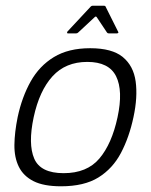

<svg xmlns="http://www.w3.org/2000/svg" viewBox="-20 -647 530 673"><path d="M194 6Q133 6 97.5 -12Q62 -30 46 -62.5Q30 -95 30.5 -139Q31 -183 42 -237Q57 -307 87.5 -361.5Q118 -416 169 -447Q220 -478 296 -478Q373 -478 410.5 -447Q448 -416 455.5 -361.5Q463 -307 448 -237Q433 -166 404 -111Q375 -56 325 -25Q275 6 194 6ZM203 -40Q285 -40 328.5 -91.5Q372 -143 392 -236Q412 -329 387 -379.5Q362 -430 286 -430Q210 -430 164 -379.5Q118 -329 98 -236Q78 -142 100 -91Q122 -40 203 -40ZM218 -530Q215 -530 215 -532Q215 -534 216 -536L298 -624Q301 -627 305 -627H344Q349 -627 350 -624L394 -536Q396 -534 394.5 -532Q393 -530 390 -530H361Q357 -530 355 -533L319 -587Q316 -591 312 -587L254 -533Q251 -530 247 -530Z"/></svg>

Font: Glory Thin Light
Style: Italic
Weight: 300
Italic angle: -12°
Version: Version 1.011